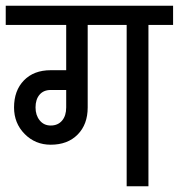

<svg xmlns="http://www.w3.org/2000/svg" viewBox="-30 -650 624 670"><path d="M574 -563H488V0H412V-563H276V-275Q276 -216 241 -180.5Q206 -145 147 -145Q93 -145 56 -182.5Q19 -220 19 -275Q19 -334 53.5 -369.5Q88 -405 147 -405H201V-563H-10V-630H574ZM201 -275V-336H147Q122 -336 108 -319.5Q94 -303 94 -275Q94 -248 108.5 -230Q123 -212 147 -212Q172 -212 186.5 -229Q201 -246 201 -275Z"/></svg>

Font: Pragati Narrow
Style: Regular
Weight: 400
Designer: Hector Gatti, Marcela Romero, Pablo Cosgaya and Nicolas Silva
Foundry: Omnibus-Type
Version: Version 1.010; ttfautohint (v1.3)